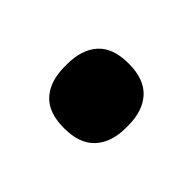

<svg xmlns="http://www.w3.org/2000/svg" viewBox="-50 -224 320 320"><g transform="rotate(45 110.5 -64.0)"><path d="M110.5 12Q73.5 12 56 -7.5Q38.5 -27 38.5 -61.5V-66.5Q38.5 -101.5 56 -121Q73.5 -140.5 110.5 -140.5Q147 -140.5 165 -121Q183 -101.5 183 -66.5V-61.5Q183 -27 165 -7.5Q147 12 110.5 12Z"/></g></svg>

Font: Anek Gurmukhi SemiBold
Style: Regular
Weight: 600
Designer: Sarang Kulkarni (Gurmukhi), Yesha Goshar (Latin)
Foundry: Ek Type
Version: Version 1.003